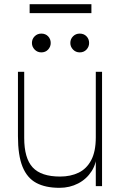

<svg xmlns="http://www.w3.org/2000/svg" viewBox="-20 -892 581 920"><path d="M265 8Q198 8 154 -15.5Q110 -39 88 -93Q66 -147 66 -240V-548H96V-231Q96 -134 136.5 -90Q177 -46 268 -46Q318 -46 356.5 -64.5Q395 -83 417 -124.5Q439 -166 439 -234L444 -164Q444 -111 419.5 -72.5Q395 -34 354.5 -13Q314 8 265 8ZM439 0V-548H469V0ZM178 -641Q159 -641 146 -654.5Q133 -668 133 -686Q133 -705 146 -718Q159 -731 178 -731Q198 -731 210.5 -718Q223 -705 223 -686Q223 -668 210.5 -654.5Q198 -641 178 -641ZM362 -641Q343 -641 330 -654.5Q317 -668 317 -686Q317 -705 330 -718Q343 -731 362 -731Q382 -731 394.5 -718Q407 -705 407 -686Q407 -668 394.5 -654.5Q382 -641 362 -641ZM122 -829V-872H418V-829Z"/></svg>

Font: Savate ExtraLight
Style: Regular
Weight: 200
Designer: Max Esnée
Foundry: Plomb Type
Version: Version 2.000